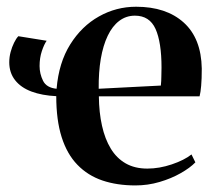

<svg xmlns="http://www.w3.org/2000/svg" viewBox="-20 -539 634 570"><path d="M382 11.5Q327.5 11.5 284 -3.2Q240.5 -18 209.8 -49.8Q179 -81.5 163 -132Q147 -182.5 147 -253.5Q105 -255.5 73.5 -267.2Q42 -279 24.8 -301Q7.5 -323 7.5 -354Q7.5 -369.5 11.5 -384.5Q15.5 -399.5 21.8 -412.2Q28 -425 34.5 -431.5L118.5 -418Q111 -407.5 104.2 -387.2Q97.5 -367 97.5 -343Q97.5 -320 107.8 -299.2Q118 -278.5 148 -275.5Q154.5 -353 188.5 -407.2Q222.5 -461.5 273.8 -490.2Q325 -519 384 -519Q473.5 -519 525.5 -472Q577.5 -425 579 -335.5Q579 -304 577.2 -284.2Q575.5 -264.5 572.5 -253H273.5Q274 -205 282.8 -165.8Q291.5 -126.5 308.8 -98Q326 -69.5 353 -54Q380 -38.5 417.5 -38.5Q453 -38.5 490 -51Q527 -63.5 548.5 -80.5L560 -57Q544 -40.5 516.2 -24.8Q488.5 -9 453.8 1.2Q419 11.5 382 11.5ZM273 -275.5 457.5 -285Q459 -299 459 -312Q459 -325 459.5 -338.5Q459.5 -413.5 441.8 -453Q424 -492.5 380.5 -492.5Q354.5 -492.5 334 -477Q313.5 -461.5 299.8 -432.8Q286 -404 279.2 -364.2Q272.5 -324.5 273 -275.5Z"/></svg>

Font: Merriweather 144pt SemiBold
Style: Regular
Weight: 600
Version: Version 2.100